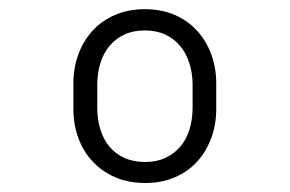

<svg xmlns="http://www.w3.org/2000/svg" viewBox="-20 -741 640 424"><path d="M142.1 -557.1Q142.1 -591.3 153.1 -621.1Q164.1 -650.9 184.3 -673.1Q204.6 -695.3 233.9 -708Q263.2 -720.7 299.8 -720.7Q336.9 -720.7 366 -708Q395 -695.3 415.3 -673.1Q435.5 -650.9 446.5 -621.1Q457.5 -591.3 457.5 -557.1V-500Q457.5 -465.8 446.5 -436Q435.5 -406.2 415.5 -384.3Q395.5 -362.3 366.5 -349.6Q337.4 -336.9 300.8 -336.9Q263.7 -336.9 234.4 -349.6Q205.1 -362.3 184.6 -384.3Q164.1 -406.2 153.1 -436Q142.1 -465.8 142.1 -500ZM194.8 -500Q195.3 -475.6 201.9 -454.3Q208.5 -433.1 221.7 -417.2Q234.9 -401.4 254.6 -392.3Q274.4 -383.3 300.8 -383.3Q326.2 -383.3 345.7 -392.6Q365.2 -401.9 378.4 -417.5Q391.6 -433.1 398.2 -454.3Q404.8 -475.6 405.3 -500V-557.1Q404.8 -581.1 397.9 -602.3Q391.1 -623.5 377.9 -639.4Q364.7 -655.3 345.2 -664.6Q325.7 -673.8 299.8 -673.8Q273.9 -673.8 254.4 -664.6Q234.9 -655.3 221.7 -639.4Q208.5 -623.5 201.9 -602.3Q195.3 -581.1 194.8 -557.1Z"/></svg>

Font: Roboto Mono Light
Style: Regular
Weight: 300
Designer: Google
Version: Version 2.000985; 2015; ttfautohint (v1.3)